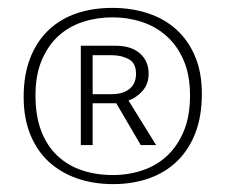

<svg xmlns="http://www.w3.org/2000/svg" viewBox="-20 -706 572 487"><path d="M185 -590H273Q313 -590 335 -570.5Q357 -551 357 -519Q357 -493 341.5 -475.5Q326 -458 306 -451L376 -338H337L275 -444H215V-338H185ZM215 -467H262Q292 -467 308.5 -480.5Q325 -494 325 -519Q325 -546 306.5 -556Q288 -566 263 -566H215ZM492 -468Q492 -411 475.5 -368.5Q459 -326 429 -297Q399 -268 357.5 -253.5Q316 -239 267 -239Q217 -239 175.5 -253.5Q134 -268 104 -295.5Q74 -323 57 -364.5Q40 -406 40 -460Q40 -516 56.5 -558.5Q73 -601 103 -629.5Q133 -658 174 -672Q215 -686 265 -686Q314 -686 356 -672Q398 -658 428 -630.5Q458 -603 475 -562.5Q492 -522 492 -468ZM462 -464Q462 -515 446 -552.5Q430 -590 402.5 -614.5Q375 -639 339.5 -650.5Q304 -662 265 -662Q226 -662 190.5 -650.5Q155 -639 128.5 -615Q102 -591 86 -553.5Q70 -516 70 -464Q70 -412 84.5 -374Q99 -336 125.5 -311Q152 -286 188 -274Q224 -262 267 -262Q306 -262 341.5 -274Q377 -286 403.5 -310.5Q430 -335 446 -373Q462 -411 462 -464Z"/></svg>

Font: Mukta Malar ExtraLight
Style: Regular
Weight: 275
Designer: Aadarsh Rajan, Girish Dalvi, Yashodeep Gholap
Foundry: Ek Type
Version: Version 2.538;PS 1.000;hotconv 16.6.51;makeotf.lib2.5.65220;